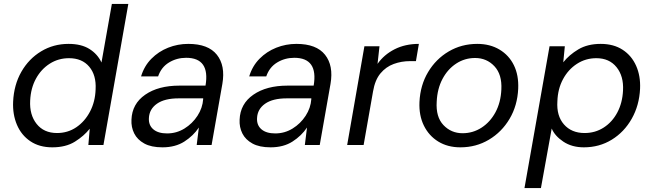

<svg xmlns="http://www.w3.org/2000/svg" viewBox="-20 -740 3333 980"><path d="M247 12Q181 12 135 -19Q89 -50 66.5 -103Q44 -156 47 -221Q51 -307 89 -373.5Q127 -440 190 -478Q253 -516 330 -516Q395 -516 436.5 -490Q478 -464 498 -421L551 -720H635L508 0H431L438 -83Q409 -46 362.5 -17Q316 12 247 12ZM271 -61Q326 -61 369.5 -90.5Q413 -120 439.5 -170.5Q466 -221 468 -284Q472 -356 435.5 -399.5Q399 -443 332 -443Q278 -443 234 -415Q190 -387 163.5 -338.5Q137 -290 134 -227Q130 -154 167 -107.5Q204 -61 271 -61Z M809 12Q752 12 716.5 -7.5Q681 -27 665 -59Q649 -91 651 -129Q654 -210 721 -256.5Q788 -303 896 -303H1029Q1053 -445 930 -445Q882 -445 842.5 -421Q803 -397 787 -350H700Q716 -403 752.5 -440Q789 -477 838 -496.5Q887 -516 941 -516Q1043 -516 1087 -460.5Q1131 -405 1115 -312L1060 0H984L995 -89Q967 -47 921 -17.5Q875 12 809 12ZM833 -59Q881 -59 921.5 -84Q962 -109 988 -149Q1014 -189 1017 -234V-238H892Q820 -238 781 -210.5Q742 -183 740 -137Q738 -101 762.5 -80Q787 -59 833 -59Z M1361 12Q1304 12 1268.5 -7.5Q1233 -27 1217 -59Q1201 -91 1203 -129Q1206 -210 1273 -256.5Q1340 -303 1448 -303H1581Q1605 -445 1482 -445Q1434 -445 1394.5 -421Q1355 -397 1339 -350H1252Q1268 -403 1304.5 -440Q1341 -477 1390 -496.5Q1439 -516 1493 -516Q1595 -516 1639 -460.5Q1683 -405 1667 -312L1612 0H1536L1547 -89Q1519 -47 1473 -17.5Q1427 12 1361 12ZM1385 -59Q1433 -59 1473.5 -84Q1514 -109 1540 -149Q1566 -189 1569 -234V-238H1444Q1372 -238 1333 -210.5Q1294 -183 1292 -137Q1290 -101 1314.5 -80Q1339 -59 1385 -59Z M1752 0 1840 -504H1917L1907 -414Q1940 -461 1994 -488.5Q2048 -516 2118 -516L2103 -428H2073Q2029 -428 1989.5 -413.5Q1950 -399 1922 -365.5Q1894 -332 1884 -273L1836 0Z M2330 12Q2265 12 2217 -17.5Q2169 -47 2143.5 -99Q2118 -151 2121 -219Q2125 -305 2165 -372Q2205 -439 2270.5 -477.5Q2336 -516 2416 -516Q2481 -516 2529.5 -487Q2578 -458 2603 -407Q2628 -356 2625 -287Q2621 -201 2581 -133.5Q2541 -66 2475.5 -27Q2410 12 2330 12ZM2341 -60Q2394 -60 2438 -88.5Q2482 -117 2509 -167Q2536 -217 2539 -283Q2543 -360 2503.5 -402Q2464 -444 2405 -444Q2352 -444 2308.5 -415.5Q2265 -387 2238.5 -337Q2212 -287 2209 -221Q2204 -143 2243.5 -101.5Q2283 -60 2341 -60Z M2657 220 2785 -504H2863L2855 -422Q2885 -460 2932 -488Q2979 -516 3046 -516Q3112 -516 3158 -486Q3204 -456 3227 -404Q3250 -352 3247 -287Q3243 -202 3204.5 -134Q3166 -66 3102.5 -27Q3039 12 2960 12Q2899 12 2855.5 -17Q2812 -46 2796 -84L2741 220ZM2964 -61Q3018 -61 3061.5 -89Q3105 -117 3131 -166Q3157 -215 3160 -278Q3164 -351 3127 -397Q3090 -443 3024 -443Q2969 -443 2924.5 -414Q2880 -385 2853.5 -335.5Q2827 -286 2825 -223Q2820 -149 2858.5 -105Q2897 -61 2964 -61Z"/></svg>

Font: DM Sans Italic
Style: Regular
Weight: 400
Italic angle: -10°
Designer: Colophon Foundry, Jonny Pinhorn
Foundry: Colophon Foundry
Version: Version 4.004; ttfautohint (v1.8.4.7-5d5b)